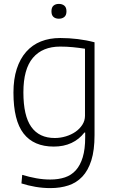

<svg xmlns="http://www.w3.org/2000/svg" viewBox="-20 -745 581 985"><path d="M239 220Q200 220 162 213.5Q124 207 90 196L94 152Q130 163 166 169.5Q202 176 238 176Q280 176 313 165Q346 154 369 128.5Q392 103 404.5 61.5Q417 20 417 -40V-65H413Q386 -30 346.5 -11.5Q307 7 256 7Q153 7 101 -60Q49 -127 49 -270Q49 -339 66 -391.5Q83 -444 114.5 -479.5Q146 -515 190 -532.5Q234 -550 289 -550Q334 -550 379 -544.5Q424 -539 465 -528V-52Q465 26 448.5 78Q432 130 402 161.5Q372 193 330.5 206.5Q289 220 239 220ZM261 -37Q290 -37 318 -45.5Q346 -54 367.5 -69Q389 -84 402.5 -105Q416 -126 416 -151V-495Q384 -500 353 -503Q322 -506 289 -506Q198 -506 149 -448.5Q100 -391 100 -271Q100 -151 140.5 -94Q181 -37 261 -37ZM282 -649Q265 -649 254.5 -658Q244 -667 244 -687Q244 -707 254.5 -716Q265 -725 282 -725Q299 -725 310 -716Q321 -707 321 -687Q321 -667 310 -658Q299 -649 282 -649Z"/></svg>

Font: Encode Sans Narrow
Style: ExtraLight
Weight: 200
Designer: Pablo Impallari, Andres Torresi
Foundry: Pablo Impallari, Andres Torresi
Version: Version 1.000; ttfautohint (v1.00) -l 8 -r 50 -G 200 -x 14 -